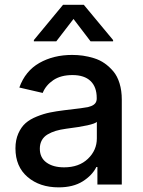

<svg xmlns="http://www.w3.org/2000/svg" viewBox="-20 -787 609 819"><path d="M230 12.2Q149.4 12.2 97.7 -32Q45.9 -76.2 45.9 -154.3Q45.9 -189.9 58.1 -217.5Q70.3 -245.1 89.1 -261.7Q107.9 -278.3 137.2 -290Q166.5 -301.8 192.9 -307.1Q219.2 -312.5 254.9 -316.9Q340.8 -326.7 355 -330.1Q386.2 -337.4 391.1 -356Q392.6 -360.4 392.6 -366.7V-369.1Q392.6 -416 366.2 -441.4Q339.8 -466.8 289.1 -466.8Q239.3 -466.8 207.3 -445.1Q175.3 -423.3 162.1 -390.6L62.5 -413.6Q87.9 -484.4 148.2 -518.6Q208.5 -552.7 287.6 -552.7Q311 -552.7 333.5 -549.6Q356 -546.4 380.9 -538.8Q405.8 -531.2 426.3 -516.8Q446.8 -502.4 463.6 -482.4Q480.5 -462.4 490 -431.4Q499.5 -400.4 499.5 -362.3V0H395.5V-74.7H391.1Q373.5 -39.1 332.8 -13.4Q292 12.2 230 12.2ZM253.4 -73.2Q316.9 -73.2 355 -109.6Q393.1 -146 393.1 -196.8V-267.1Q378.4 -252.4 261.7 -237.8Q236.8 -234.4 218 -228.8Q199.2 -223.1 183.1 -213.6Q167 -204.1 158.4 -188.7Q149.9 -173.3 149.9 -152.8Q149.9 -114.3 178.2 -93.8Q206.5 -73.2 253.4 -73.2ZM220.2 -610.8H124.5V-616.2L249 -766.6H337.4L462.4 -616.2V-610.8H366.2L293.5 -706.1Z"/></svg>

Font: Karasuma Gothic
Style: Regular
Weight: 500
Designer: Rasmus Andersson / Ryoko Nishizuka
Foundry: Genbu
Version: Version 1.00